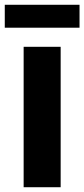

<svg xmlns="http://www.w3.org/2000/svg" viewBox="-21 -784 353 804"><path d="M-1 -668V-764H312V-668ZM78 0V-588H233V0Z"/></svg>

Font: Ruda SemiBold
Style: Bold
Weight: 900
Designer: Mariela Monsalve and Angelina Sanchez
Foundry: Mariela Monsalve and Angelina Sanchez
Version: Version 2.000